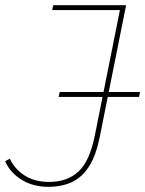

<svg xmlns="http://www.w3.org/2000/svg" viewBox="-50 -720 562 743"><path d="M137 3Q78 3 33.5 -24.5Q-11 -52 -30 -96L-12 -106Q7 -65 46 -40.5Q85 -16 140 -16Q210 -16 253.5 -56Q297 -96 317 -196L414 -681H152L156 -700H438L336 -190Q322 -120 295.5 -77.5Q269 -35 229.5 -16Q190 3 137 3ZM177 -345 181 -364H492L488 -345Z"/></svg>

Font: Montserrat Thin Thin
Style: Italic
Weight: 250
Italic angle: -11.3°
Version: Version 9.000